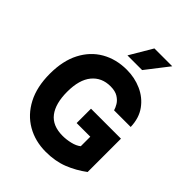

<svg xmlns="http://www.w3.org/2000/svg" viewBox="-269 -1102 1248 1248"><g transform="rotate(45 355.0 -477.5)"><path d="M380.5 10Q282.5 10 205.5 -34.5Q128.5 -79 84.2 -163.5Q40 -248 40 -368.5Q40 -487 83 -570Q126 -653 202 -696.8Q278 -740.5 376.5 -740.5Q448.5 -740.5 511.5 -712.5Q574.5 -684.5 614.2 -630Q654 -575.5 656.5 -495H503.5Q499 -512.5 485.8 -534.8Q472.5 -557 446.5 -573.2Q420.5 -589.5 377 -589.5Q296.5 -589.5 249.5 -532.5Q202.5 -475.5 202.5 -365Q202.5 -256.5 246.8 -198.8Q291 -141 384.5 -141Q419 -141 455.8 -149.8Q492.5 -158.5 515.5 -177V-264.5H390V-396.5H665.5V-90Q604.5 -44.5 535.8 -17.2Q467 10 380.5 10ZM312.5 -809 404.5 -965H568.5L447.5 -809Z"/></g></svg>

Font: Spline Sans
Style: Bold
Weight: 700
Designer: Eben Sorkin, Mirko Velimirovic
Foundry: Sorkin Type
Version: Version 1.000; ttfautohint (v1.8.3)